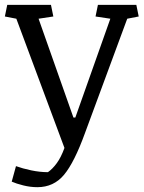

<svg xmlns="http://www.w3.org/2000/svg" viewBox="-25 -550 593 793"><path d="M379.4 -529.8H538.1L547.9 -481.9L500.5 -472.7L326.2 -1Q282.2 120.6 239.5 171.9Q196.8 223.1 129.4 223.1Q100.6 223.1 71.3 215.8Q42 208.5 23.4 200.2L41 136.2Q67.9 146 104 153.6Q140.1 161.1 172.9 161.1Q191.4 148.4 209.2 124.3Q227.1 100.1 241.2 61L42.5 -472.7L-4.9 -481.9L4.9 -529.8H185.5L195.3 -481.9L134.3 -472.7L278.3 -64.5H286.1L430.7 -472.7L369.6 -481.9Z"/></svg>

Font: Noticia Text
Style: Regular
Weight: 400
Designer: JM Sole
Foundry: JM Sole
Version: Version 1.003